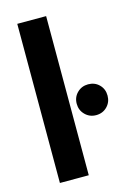

<svg xmlns="http://www.w3.org/2000/svg" viewBox="-105 -722 536 777"><g transform="rotate(-15 162.5 -333.5)"><path d="M47.2 0V-666.7H168.1V0ZM260.4 -227.1Q233.3 -227.1 214.6 -245.8Q195.8 -264.6 195.8 -291.7Q195.8 -319.4 214.6 -337.8Q233.3 -356.2 260.4 -356.2Q288.2 -356.2 306.6 -337.8Q325 -319.4 325 -291.7Q325 -264.6 306.6 -245.8Q288.2 -227.1 260.4 -227.1Z"/></g></svg>

Font: co2trust
Style: Bold
Weight: 700
Designer: Kristian Moeller
Foundry: Dicotype
Version: Version 1.000